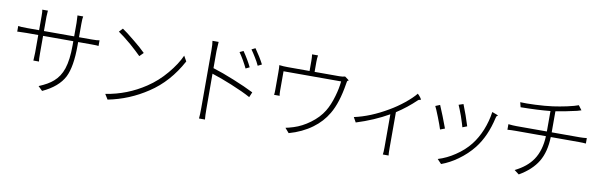

<svg xmlns="http://www.w3.org/2000/svg" viewBox="-52 -1279 5740 1839"><g transform="rotate(10 2818.0 -359.5)"><path d="M380 21 339 -19Q429 -56 477 -99Q536 -150 563 -231Q592 -318 592 -458V-500H298V-330Q298 -267 302 -251H247Q247 -252 248 -261Q251 -306 251 -330V-500H136Q110 -500 59 -498Q48 -497 47 -497V-552Q67 -547 136 -547H251V-686Q251 -730 247 -746H302Q302 -745 301 -739Q298 -709 298 -687V-547H445H592V-678Q592 -706 589 -742L588 -750H644Q639 -730 639 -678V-547H763Q818 -547 838 -552V-497Q829 -500 763 -500H639V-465Q639 -260 588 -158Q532 -49 380 21Z M1012 -6 981 -56Q1190 -89 1365 -206Q1465 -272 1545 -368Q1624 -462 1662 -548L1691 -497Q1576 -283 1394 -164Q1219 -47 1012 -6ZM1239 -469Q1197 -511 1132 -568Q1054 -634 1006 -666L1039 -701Q1078 -676 1164 -605Q1229 -553 1276 -506Z M1906 20Q1910 -16 1910 -83V-364V-645Q1910 -703 1904 -735H1964Q1959 -670 1959 -645V-479Q2053 -450 2168 -403Q2284 -356 2365 -315L2344 -265Q2272 -305 2152 -354Q2047 -397 1959 -425L1960 -83Q1960 -16 1964 20ZM2262 -529Q2248 -559 2223 -603Q2201 -641 2178 -674L2214 -691Q2267 -614 2299 -547ZM2372 -575Q2356 -611 2332 -649Q2306 -692 2286 -719L2322 -737Q2375 -662 2410 -594Z M2776 9 2737 -36Q2765 -41 2813 -56Q2893 -81 2969 -137Q3048 -195 3092 -267Q3130 -329 3156 -420Q3179 -499 3185 -566H2905H2625V-377Q2625 -343 2629 -328H2575Q2578 -346 2578 -378V-548Q2578 -597 2575 -617Q2615 -612 2658 -612H2870V-712Q2870 -744 2866 -773H2924Q2919 -746 2919 -712V-612H3158Q3193 -612 3215 -619L3216 -618Q3255 -591 3254 -587Q3253 -584 3249 -584Q3243 -583 3241 -577Q3240 -573 3238 -563Q3237 -555 3236 -551Q3206 -362 3141 -253Q3088 -162 2999 -97Q2904 -27 2776 9Z M3700 54Q3704 32 3704 -17V-338Q3563 -257 3391 -203L3364 -251Q3521 -285 3687 -383Q3758 -424 3825 -478Q3894 -534 3929 -578Q3945 -563 3957 -547Q3970 -529 3967 -526Q3964 -523 3958 -523Q3948 -523 3941 -516Q3855 -433 3753 -367V-192V-17Q3753 38 3756 54Z M4265 47 4225 5Q4311 -21 4389 -74Q4471 -128 4528 -200Q4579 -265 4614 -350Q4649 -437 4662 -529Q4723 -508 4721 -503Q4720 -501 4716 -500Q4710 -499 4708 -494Q4705 -486 4703 -479Q4662 -295 4567 -174Q4507 -98 4422 -37Q4347 17 4265 47ZM4198 -277Q4187 -314 4156.5 -391.5Q4126 -469 4114 -491L4158 -509Q4168 -487 4200 -407Q4226 -341 4243 -294ZM4405 -335Q4400 -356 4372 -440Q4345 -513 4332 -541L4377 -556Q4390 -525 4415 -455Q4441 -380 4449 -352Z M5015 16 4969 -19Q5084 -75 5141 -160Q5202 -251 5208 -390H4916Q4867 -390 4834 -387V-441Q4879 -436 4914 -436H5061H5209V-635Q5092 -623 4921 -621L4909 -668Q4963 -665 5054 -669Q5148 -673 5223 -683Q5288 -692 5358 -707Q5435 -724 5467 -737L5500 -693Q5472 -685 5460 -681Q5329 -651 5256 -641V-436H5528Q5559 -436 5597 -440V-387Q5570 -390 5530 -390H5255Q5251 -245 5194 -150Q5137 -55 5015 16Z"/></g></svg>

Font: GenSekiGothic TW L
Style: Regular
Weight: 300
Version: Version 1.501;PS 1;hotconv 16.6.51;makeotf.lib2.5.65220